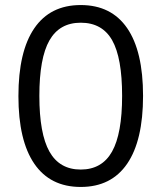

<svg xmlns="http://www.w3.org/2000/svg" viewBox="-20 -733 640 761"><path d="M53 -352Q53 -529 116 -621Q179 -713 300 -713Q421 -713 484 -621.5Q547 -530 547 -353Q547 -176 484 -84Q421 8 300 8Q179 8 116 -84Q53 -176 53 -352ZM464 -353Q464 -504 424.5 -573.5Q385 -643 300 -643Q216 -643 176 -573Q136 -503 136 -353Q136 -203 176 -132Q216 -61 300 -61Q384 -61 424 -132Q464 -203 464 -353Z"/></svg>

Font: wassup Sans
Style: Regular
Weight: 400
Version: Version 2.001